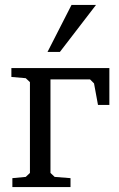

<svg xmlns="http://www.w3.org/2000/svg" viewBox="-20 -756 482 776"><path d="M172 -546 269 -736H368L222 -546ZM26 -445V-481H422V-332H376L360 -419L344 -435H184V-57L201 -41L265 -36V0H30V-36L84 -41L101 -57V-424L84 -440Z"/></svg>

Font: Khartiya
Style: Regular
Weight: 500
Version: Version 1.0.1